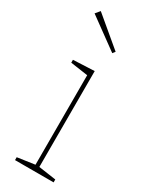

<svg xmlns="http://www.w3.org/2000/svg" viewBox="-202 -817 681 862"><g transform="rotate(30 139.0 -386.0)"><path d="M156 -21 149 -29 246 -15V0H46V-15L143 -29L136 -21V-499L143 -491L46 -505V-520L156 -525ZM45 -772 194 -647 184 -634 26 -749Z"/></g></svg>

Font: Bitter Thin Thin
Style: Regular
Weight: 250
Version: Version 2.002